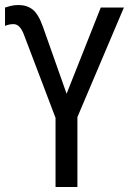

<svg xmlns="http://www.w3.org/2000/svg" viewBox="-28 -744 513 764"><path d="M-8 -714V-641Q8 -648 26 -648Q52 -648 68 -604L193 -275V0H280V-278L465 -714H373L237 -371L143 -637Q125 -688 102 -706Q79 -724 46 -724Q28 -724 14.5 -720.5Q1 -717 -8 -714Z"/></svg>

Font: Noto Sans Display SemiCondensed
Style: Regular
Weight: 400
Width: 4
Designer: Monotype Design team
Foundry: Monotype Imaging Inc.
Version: 1.000